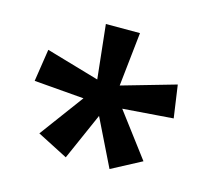

<svg xmlns="http://www.w3.org/2000/svg" viewBox="-75 -847 697 636"><g transform="rotate(15 273.5 -529.5)"><path d="M331 -760 311 -575 496 -628 512 -516 339 -503 452 -353 350 -299 271 -460 200 -299 95 -353 206 -503 35 -517 52 -628 234 -575 214 -760Z"/></g></svg>

Font: Noto Sans Hebrew SemiBold
Style: Regular
Weight: 600
Designer: Monotype Design Team
Foundry: Monotype Imaging Inc.
Version: Version 2.003